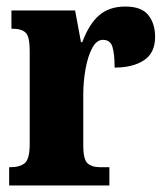

<svg xmlns="http://www.w3.org/2000/svg" viewBox="-20 -568 508 588"><path d="M8 0V-56H12Q41 -56 56 -68.5Q71 -81 71 -128V-412Q71 -456 58.5 -468Q46 -480 19 -480H15V-536H210L228 -439H232Q253 -495 284 -521.5Q315 -548 364 -548Q413 -548 434 -522Q455 -496 455 -455Q455 -406 421 -383.5Q387 -361 331 -361Q331 -402 324.5 -424Q318 -446 295 -446Q276 -446 262.5 -421Q249 -396 242 -357Q235 -318 235 -277V-123Q235 -79 248.5 -67.5Q262 -56 285 -56H315V0Z"/></svg>

Font: Noto Serif Bengali ExtraCondensed Black
Style: Regular
Weight: 900
Width: 2
Designer: Juan Bruce, Universal Thirst, Indian Type Foundry and the Monotype Design Team.
Foundry: Monotype Imaging Inc.
Version: Version 2.003; ttfautohint (v1.8.4.7-5d5b)